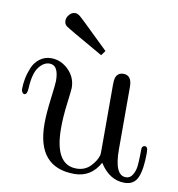

<svg xmlns="http://www.w3.org/2000/svg" viewBox="-75 -711 734 791"><g transform="rotate(10 291.5 -315.5)"><path d="M15.1 -295.9Q15.1 -316.9 19.5 -339.8Q23.9 -362.8 33.9 -387Q43.9 -411.1 64.5 -426.5Q85 -441.9 111.8 -441.9Q152.8 -441.9 184.3 -410.9Q215.8 -379.9 215.8 -335.9Q215.8 -327.1 208.5 -269.5Q201.2 -211.9 201.2 -166Q201.2 -12.2 292 -12.2Q327.1 -12.2 350.1 -35.6Q373 -59.1 379.9 -84Q380.9 -87.9 380.9 -111.8V-377.9Q380.9 -397.9 383.8 -407.2Q391.6 -430.2 416 -430.2Q451.2 -430.2 451.2 -381.8V-120.1Q451.2 -12.2 499 -12.2Q517.1 -12.2 527.1 -29.5Q537.1 -46.9 539.1 -66.4Q541 -85.9 541.5 -111.1Q542 -136.2 542 -139.2Q543 -148.9 550.5 -151.4Q558.1 -153.8 563 -147.9Q566.9 -144 566.9 -126Q566.9 -57.1 552 -22.9Q537.1 11.2 497.1 11.2Q434.1 11.2 393.1 -54.2Q357.9 10.7 288.1 11.2Q130.9 11.2 130.9 -171.9Q130.9 -212.9 138.9 -276.4Q147 -339.8 147 -353Q147 -418.9 108.9 -418.9Q84 -418.9 64 -392.1Q43.9 -365.2 41 -303.2Q40 -277.3 27.8 -276.9Q22.9 -276.9 19 -282.5Q15.1 -288.1 15.1 -295.9ZM142.1 -605Q142.1 -618.2 152.6 -630.1Q163.1 -642.1 176.8 -642.1Q186.5 -642.1 197.3 -633.5Q208 -625 263.2 -570.8Q300.3 -534.7 326.2 -509.8L312 -490.2H311Q161.1 -575.2 152.8 -582Q142.1 -589.8 142.1 -605Z"/></g></svg>

Font: CMU Serif Upright Italic
Style: UprightItalic
Weight: 500
Version: Version 0.7.0